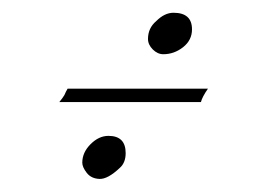

<svg xmlns="http://www.w3.org/2000/svg" viewBox="-20 -338 397 301"><path d="M281 -292Q281 -275 267 -264Q253 -253 236 -253Q227 -253 219.5 -260.5Q212 -268 212 -277Q212 -294 225 -305Q238 -318 252 -318Q281 -318 281 -292ZM306 -199Q297 -186 295 -178H73Q78 -184 81 -189Q83 -194 86 -199ZM168 -75Q149 -57 136 -57.5Q123 -58 116 -67Q109 -76 109 -83Q109 -99 122 -112Q135 -125 150 -125Q177 -125 177 -98Q177 -83 168 -75Z"/></svg>

Font: Kapakana
Style: Regular
Weight: 400
Designer: Kousuke Nagai
Version: Version 1.002